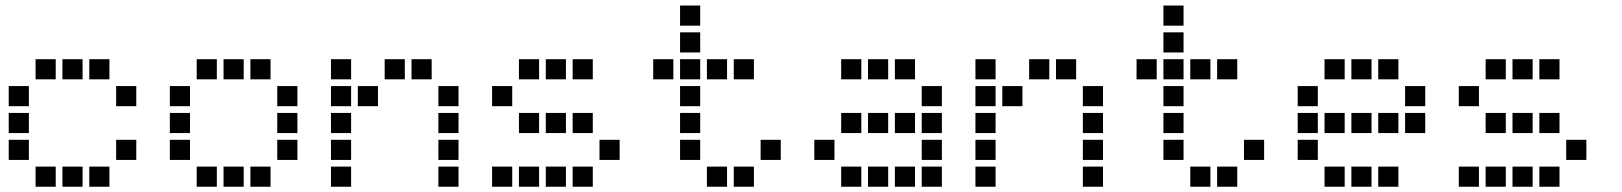

<svg xmlns="http://www.w3.org/2000/svg" viewBox="-20 -708 6040 715"><path d="M113.5 -487.5Q112.5 -487.5 112.5 -487.5Q112.5 -487.5 112.5 -486.5V-413.5Q112.5 -412.5 112.5 -412.5Q112.5 -412.5 113.5 -412.5H186.5Q187.5 -412.5 187.5 -412.5Q187.5 -412.5 187.5 -413.5V-486.5Q187.5 -487.5 187.5 -487.5Q187.5 -487.5 186.5 -487.5ZM213.5 -487.5Q212.5 -487.5 212.5 -487.5Q212.5 -487.5 212.5 -486.5V-413.5Q212.5 -412.5 212.5 -412.5Q212.5 -412.5 213.5 -412.5H286.5Q287.5 -412.5 287.5 -412.5Q287.5 -412.5 287.5 -413.5V-486.5Q287.5 -487.5 287.5 -487.5Q287.5 -487.5 286.5 -487.5ZM313.5 -487.5Q312.5 -487.5 312.5 -487.5Q312.5 -487.5 312.5 -486.5V-413.5Q312.5 -412.5 312.5 -412.5Q312.5 -412.5 313.5 -412.5H386.5Q387.5 -412.5 387.5 -412.5Q387.5 -412.5 387.5 -413.5V-486.5Q387.5 -487.5 387.5 -487.5Q387.5 -487.5 386.5 -487.5ZM13.5 -387.5Q12.5 -387.5 12.5 -387.5Q12.5 -387.5 12.5 -386.5V-313.5Q12.5 -312.5 12.5 -312.5Q12.5 -312.5 13.5 -312.5H86.5Q87.5 -312.5 87.5 -312.5Q87.5 -312.5 87.5 -313.5V-386.5Q87.5 -387.5 87.5 -387.5Q87.5 -387.5 86.5 -387.5ZM413.5 -387.5Q412.5 -387.5 412.5 -387.5Q412.5 -387.5 412.5 -386.5V-313.5Q412.5 -312.5 412.5 -312.5Q412.5 -312.5 413.5 -312.5H486.5Q487.5 -312.5 487.5 -312.5Q487.5 -312.5 487.5 -313.5V-386.5Q487.5 -387.5 487.5 -387.5Q487.5 -387.5 486.5 -387.5ZM13.5 -287.5Q12.5 -287.5 12.5 -287.5Q12.5 -287.5 12.5 -286.5V-213.5Q12.5 -212.5 12.5 -212.5Q12.5 -212.5 13.5 -212.5H86.5Q87.5 -212.5 87.5 -212.5Q87.5 -212.5 87.5 -213.5V-286.5Q87.5 -287.5 87.5 -287.5Q87.5 -287.5 86.5 -287.5ZM13.5 -187.5Q12.5 -187.5 12.5 -187.5Q12.5 -187.5 12.5 -186.5V-113.5Q12.5 -112.5 12.5 -112.5Q12.5 -112.5 13.5 -112.5H86.5Q87.5 -112.5 87.5 -112.5Q87.5 -112.5 87.5 -113.5V-186.5Q87.5 -187.5 87.5 -187.5Q87.5 -187.5 86.5 -187.5ZM413.5 -187.5Q412.5 -187.5 412.5 -187.5Q412.5 -187.5 412.5 -186.5V-113.5Q412.5 -112.5 412.5 -112.5Q412.5 -112.5 413.5 -112.5H486.5Q487.5 -112.5 487.5 -112.5Q487.5 -112.5 487.5 -113.5V-186.5Q487.5 -187.5 487.5 -187.5Q487.5 -187.5 486.5 -187.5ZM113.5 -87.5Q112.5 -87.5 112.5 -87.5Q112.5 -87.5 112.5 -86.5V-13.5Q112.5 -12.5 112.5 -12.5Q112.5 -12.5 113.5 -12.5H186.5Q187.5 -12.5 187.5 -12.5Q187.5 -12.5 187.5 -13.5V-86.5Q187.5 -87.5 187.5 -87.5Q187.5 -87.5 186.5 -87.5ZM213.5 -87.5Q212.5 -87.5 212.5 -87.5Q212.5 -87.5 212.5 -86.5V-13.5Q212.5 -12.5 212.5 -12.5Q212.5 -12.5 213.5 -12.5H286.5Q287.5 -12.5 287.5 -12.5Q287.5 -12.5 287.5 -13.5V-86.5Q287.5 -87.5 287.5 -87.5Q287.5 -87.5 286.5 -87.5ZM313.5 -87.5Q312.5 -87.5 312.5 -87.5Q312.5 -87.5 312.5 -86.5V-13.5Q312.5 -12.5 312.5 -12.5Q312.5 -12.5 313.5 -12.5H386.5Q387.5 -12.5 387.5 -12.5Q387.5 -12.5 387.5 -13.5V-86.5Q387.5 -87.5 387.5 -87.5Q387.5 -87.5 386.5 -87.5Z M713.5 -487.5Q712.5 -487.5 712.5 -487.5Q712.5 -487.5 712.5 -486.5V-413.5Q712.5 -412.5 712.5 -412.5Q712.5 -412.5 713.5 -412.5H786.5Q787.5 -412.5 787.5 -412.5Q787.5 -412.5 787.5 -413.5V-486.5Q787.5 -487.5 787.5 -487.5Q787.5 -487.5 786.5 -487.5ZM813.5 -487.5Q812.5 -487.5 812.5 -487.5Q812.5 -487.5 812.5 -486.5V-413.5Q812.5 -412.5 812.5 -412.5Q812.5 -412.5 813.5 -412.5H886.5Q887.5 -412.5 887.5 -412.5Q887.5 -412.5 887.5 -413.5V-486.5Q887.5 -487.5 887.5 -487.5Q887.5 -487.5 886.5 -487.5ZM913.5 -487.5Q912.5 -487.5 912.5 -487.5Q912.5 -487.5 912.5 -486.5V-413.5Q912.5 -412.5 912.5 -412.5Q912.5 -412.5 913.5 -412.5H986.5Q987.5 -412.5 987.5 -412.5Q987.5 -412.5 987.5 -413.5V-486.5Q987.5 -487.5 987.5 -487.5Q987.5 -487.5 986.5 -487.5ZM613.5 -387.5Q612.5 -387.5 612.5 -387.5Q612.5 -387.5 612.5 -386.5V-313.5Q612.5 -312.5 612.5 -312.5Q612.5 -312.5 613.5 -312.5H686.5Q687.5 -312.5 687.5 -312.5Q687.5 -312.5 687.5 -313.5V-386.5Q687.5 -387.5 687.5 -387.5Q687.5 -387.5 686.5 -387.5ZM1013.5 -387.5Q1012.5 -387.5 1012.5 -387.5Q1012.5 -387.5 1012.5 -386.5V-313.5Q1012.5 -312.5 1012.5 -312.5Q1012.5 -312.5 1013.5 -312.5H1086.5Q1087.5 -312.5 1087.5 -312.5Q1087.5 -312.5 1087.5 -313.5V-386.5Q1087.5 -387.5 1087.5 -387.5Q1087.5 -387.5 1086.5 -387.5ZM613.5 -287.5Q612.5 -287.5 612.5 -287.5Q612.5 -287.5 612.5 -286.5V-213.5Q612.5 -212.5 612.5 -212.5Q612.5 -212.5 613.5 -212.5H686.5Q687.5 -212.5 687.5 -212.5Q687.5 -212.5 687.5 -213.5V-286.5Q687.5 -287.5 687.5 -287.5Q687.5 -287.5 686.5 -287.5ZM1013.5 -287.5Q1012.5 -287.5 1012.5 -287.5Q1012.5 -287.5 1012.5 -286.5V-213.5Q1012.5 -212.5 1012.5 -212.5Q1012.5 -212.5 1013.5 -212.5H1086.5Q1087.5 -212.5 1087.5 -212.5Q1087.5 -212.5 1087.5 -213.5V-286.5Q1087.5 -287.5 1087.5 -287.5Q1087.5 -287.5 1086.5 -287.5ZM613.5 -187.5Q612.5 -187.5 612.5 -187.5Q612.5 -187.5 612.5 -186.5V-113.5Q612.5 -112.5 612.5 -112.5Q612.5 -112.5 613.5 -112.5H686.5Q687.5 -112.5 687.5 -112.5Q687.5 -112.5 687.5 -113.5V-186.5Q687.5 -187.5 687.5 -187.5Q687.5 -187.5 686.5 -187.5ZM1013.5 -187.5Q1012.5 -187.5 1012.5 -187.5Q1012.5 -187.5 1012.5 -186.5V-113.5Q1012.5 -112.5 1012.5 -112.5Q1012.5 -112.5 1013.5 -112.5H1086.5Q1087.5 -112.5 1087.5 -112.5Q1087.5 -112.5 1087.5 -113.5V-186.5Q1087.5 -187.5 1087.5 -187.5Q1087.5 -187.5 1086.5 -187.5ZM713.5 -87.5Q712.5 -87.5 712.5 -87.5Q712.5 -87.5 712.5 -86.5V-13.5Q712.5 -12.5 712.5 -12.5Q712.5 -12.5 713.5 -12.5H786.5Q787.5 -12.5 787.5 -12.5Q787.5 -12.5 787.5 -13.5V-86.5Q787.5 -87.5 787.5 -87.5Q787.5 -87.5 786.5 -87.5ZM813.5 -87.5Q812.5 -87.5 812.5 -87.5Q812.5 -87.5 812.5 -86.5V-13.5Q812.5 -12.5 812.5 -12.5Q812.5 -12.5 813.5 -12.5H886.5Q887.5 -12.5 887.5 -12.5Q887.5 -12.5 887.5 -13.5V-86.5Q887.5 -87.5 887.5 -87.5Q887.5 -87.5 886.5 -87.5ZM913.5 -87.5Q912.5 -87.5 912.5 -87.5Q912.5 -87.5 912.5 -86.5V-13.5Q912.5 -12.5 912.5 -12.5Q912.5 -12.5 913.5 -12.5H986.5Q987.5 -12.5 987.5 -12.5Q987.5 -12.5 987.5 -13.5V-86.5Q987.5 -87.5 987.5 -87.5Q987.5 -87.5 986.5 -87.5Z M1213.5 -487.5Q1212.5 -487.5 1212.5 -487.5Q1212.5 -487.5 1212.5 -486.5V-413.5Q1212.5 -412.5 1212.5 -412.5Q1212.5 -412.5 1213.5 -412.5H1286.5Q1287.5 -412.5 1287.5 -412.5Q1287.5 -412.5 1287.5 -413.5V-486.5Q1287.5 -487.5 1287.5 -487.5Q1287.5 -487.5 1286.5 -487.5ZM1413.5 -487.5Q1412.5 -487.5 1412.5 -487.5Q1412.5 -487.5 1412.5 -486.5V-413.5Q1412.5 -412.5 1412.5 -412.5Q1412.5 -412.5 1413.5 -412.5H1486.5Q1487.5 -412.5 1487.5 -412.5Q1487.5 -412.5 1487.5 -413.5V-486.5Q1487.5 -487.5 1487.5 -487.5Q1487.5 -487.5 1486.5 -487.5ZM1513.5 -487.5Q1512.5 -487.5 1512.5 -487.5Q1512.5 -487.5 1512.5 -486.5V-413.5Q1512.5 -412.5 1512.5 -412.5Q1512.5 -412.5 1513.5 -412.5H1586.5Q1587.5 -412.5 1587.5 -412.5Q1587.5 -412.5 1587.5 -413.5V-486.5Q1587.5 -487.5 1587.5 -487.5Q1587.5 -487.5 1586.5 -487.5ZM1213.5 -387.5Q1212.5 -387.5 1212.5 -387.5Q1212.5 -387.5 1212.5 -386.5V-313.5Q1212.5 -312.5 1212.5 -312.5Q1212.5 -312.5 1213.5 -312.5H1286.5Q1287.5 -312.5 1287.5 -312.5Q1287.5 -312.5 1287.5 -313.5V-386.5Q1287.5 -387.5 1287.5 -387.5Q1287.5 -387.5 1286.5 -387.5ZM1313.5 -387.5Q1312.5 -387.5 1312.5 -387.5Q1312.5 -387.5 1312.5 -386.5V-313.5Q1312.5 -312.5 1312.5 -312.5Q1312.5 -312.5 1313.5 -312.5H1386.5Q1387.5 -312.5 1387.5 -312.5Q1387.5 -312.5 1387.5 -313.5V-386.5Q1387.5 -387.5 1387.5 -387.5Q1387.5 -387.5 1386.5 -387.5ZM1613.5 -387.5Q1612.5 -387.5 1612.5 -387.5Q1612.5 -387.5 1612.5 -386.5V-313.5Q1612.5 -312.5 1612.5 -312.5Q1612.5 -312.5 1613.5 -312.5H1686.5Q1687.5 -312.5 1687.5 -312.5Q1687.5 -312.5 1687.5 -313.5V-386.5Q1687.5 -387.5 1687.5 -387.5Q1687.5 -387.5 1686.5 -387.5ZM1213.5 -287.5Q1212.5 -287.5 1212.5 -287.5Q1212.5 -287.5 1212.5 -286.5V-213.5Q1212.5 -212.5 1212.5 -212.5Q1212.5 -212.5 1213.5 -212.5H1286.5Q1287.5 -212.5 1287.5 -212.5Q1287.5 -212.5 1287.5 -213.5V-286.5Q1287.5 -287.5 1287.5 -287.5Q1287.5 -287.5 1286.5 -287.5ZM1613.5 -287.5Q1612.5 -287.5 1612.5 -287.5Q1612.5 -287.5 1612.5 -286.5V-213.5Q1612.5 -212.5 1612.5 -212.5Q1612.5 -212.5 1613.5 -212.5H1686.5Q1687.5 -212.5 1687.5 -212.5Q1687.5 -212.5 1687.5 -213.5V-286.5Q1687.5 -287.5 1687.5 -287.5Q1687.5 -287.5 1686.5 -287.5ZM1213.5 -187.5Q1212.5 -187.5 1212.5 -187.5Q1212.5 -187.5 1212.5 -186.5V-113.5Q1212.5 -112.5 1212.5 -112.5Q1212.5 -112.5 1213.5 -112.5H1286.5Q1287.5 -112.5 1287.5 -112.5Q1287.5 -112.5 1287.5 -113.5V-186.5Q1287.5 -187.5 1287.5 -187.5Q1287.5 -187.5 1286.5 -187.5ZM1613.5 -187.5Q1612.5 -187.5 1612.5 -187.5Q1612.5 -187.5 1612.5 -186.5V-113.5Q1612.5 -112.5 1612.5 -112.5Q1612.5 -112.5 1613.5 -112.5H1686.5Q1687.5 -112.5 1687.5 -112.5Q1687.5 -112.5 1687.5 -113.5V-186.5Q1687.5 -187.5 1687.5 -187.5Q1687.5 -187.5 1686.5 -187.5ZM1213.5 -87.5Q1212.5 -87.5 1212.5 -87.5Q1212.5 -87.5 1212.5 -86.5V-13.5Q1212.5 -12.5 1212.5 -12.5Q1212.5 -12.5 1213.5 -12.5H1286.5Q1287.5 -12.5 1287.5 -12.5Q1287.5 -12.5 1287.5 -13.5V-86.5Q1287.5 -87.5 1287.5 -87.5Q1287.5 -87.5 1286.5 -87.5ZM1613.5 -87.5Q1612.5 -87.5 1612.5 -87.5Q1612.5 -87.5 1612.5 -86.5V-13.5Q1612.5 -12.5 1612.5 -12.5Q1612.5 -12.5 1613.5 -12.5H1686.5Q1687.5 -12.5 1687.5 -12.5Q1687.5 -12.5 1687.5 -13.5V-86.5Q1687.5 -87.5 1687.5 -87.5Q1687.5 -87.5 1686.5 -87.5Z M1913.5 -487.5Q1912.5 -487.5 1912.5 -487.5Q1912.5 -487.5 1912.5 -486.5V-413.5Q1912.5 -412.5 1912.5 -412.5Q1912.5 -412.5 1913.5 -412.5H1986.5Q1987.5 -412.5 1987.5 -412.5Q1987.5 -412.5 1987.5 -413.5V-486.5Q1987.5 -487.5 1987.5 -487.5Q1987.5 -487.5 1986.5 -487.5ZM2013.5 -487.5Q2012.5 -487.5 2012.5 -487.5Q2012.5 -487.5 2012.5 -486.5V-413.5Q2012.5 -412.5 2012.5 -412.5Q2012.5 -412.5 2013.5 -412.5H2086.5Q2087.5 -412.5 2087.5 -412.5Q2087.5 -412.5 2087.5 -413.5V-486.5Q2087.5 -487.5 2087.5 -487.5Q2087.5 -487.5 2086.5 -487.5ZM2113.5 -487.5Q2112.5 -487.5 2112.5 -487.5Q2112.5 -487.5 2112.5 -486.5V-413.5Q2112.5 -412.5 2112.5 -412.5Q2112.5 -412.5 2113.5 -412.5H2186.5Q2187.5 -412.5 2187.5 -412.5Q2187.5 -412.5 2187.5 -413.5V-486.5Q2187.5 -487.5 2187.5 -487.5Q2187.5 -487.5 2186.5 -487.5ZM1813.5 -387.5Q1812.5 -387.5 1812.5 -387.5Q1812.5 -387.5 1812.5 -386.5V-313.5Q1812.5 -312.5 1812.5 -312.5Q1812.5 -312.5 1813.5 -312.5H1886.5Q1887.5 -312.5 1887.5 -312.5Q1887.5 -312.5 1887.5 -313.5V-386.5Q1887.5 -387.5 1887.5 -387.5Q1887.5 -387.5 1886.5 -387.5ZM1913.5 -287.5Q1912.5 -287.5 1912.5 -287.5Q1912.5 -287.5 1912.5 -286.5V-213.5Q1912.5 -212.5 1912.5 -212.5Q1912.5 -212.5 1913.5 -212.5H1986.5Q1987.5 -212.5 1987.5 -212.5Q1987.5 -212.5 1987.5 -213.5V-286.5Q1987.5 -287.5 1987.5 -287.5Q1987.5 -287.5 1986.5 -287.5ZM2013.5 -287.5Q2012.5 -287.5 2012.5 -287.5Q2012.5 -287.5 2012.5 -286.5V-213.5Q2012.5 -212.5 2012.5 -212.5Q2012.5 -212.5 2013.5 -212.5H2086.5Q2087.5 -212.5 2087.5 -212.5Q2087.5 -212.5 2087.5 -213.5V-286.5Q2087.5 -287.5 2087.5 -287.5Q2087.5 -287.5 2086.5 -287.5ZM2113.5 -287.5Q2112.5 -287.5 2112.5 -287.5Q2112.5 -287.5 2112.5 -286.5V-213.5Q2112.5 -212.5 2112.5 -212.5Q2112.5 -212.5 2113.5 -212.5H2186.5Q2187.5 -212.5 2187.5 -212.5Q2187.5 -212.5 2187.5 -213.5V-286.5Q2187.5 -287.5 2187.5 -287.5Q2187.5 -287.5 2186.5 -287.5ZM2213.5 -187.5Q2212.5 -187.5 2212.5 -187.5Q2212.5 -187.5 2212.5 -186.5V-113.5Q2212.5 -112.5 2212.5 -112.5Q2212.5 -112.5 2213.5 -112.5H2286.5Q2287.5 -112.5 2287.5 -112.5Q2287.5 -112.5 2287.5 -113.5V-186.5Q2287.5 -187.5 2287.5 -187.5Q2287.5 -187.5 2286.5 -187.5ZM1813.5 -87.5Q1812.5 -87.5 1812.5 -87.5Q1812.5 -87.5 1812.5 -86.5V-13.5Q1812.5 -12.5 1812.5 -12.5Q1812.5 -12.5 1813.5 -12.5H1886.5Q1887.5 -12.5 1887.5 -12.5Q1887.5 -12.5 1887.5 -13.5V-86.5Q1887.5 -87.5 1887.5 -87.5Q1887.5 -87.5 1886.5 -87.5ZM1913.5 -87.5Q1912.5 -87.5 1912.5 -87.5Q1912.5 -87.5 1912.5 -86.5V-13.5Q1912.5 -12.5 1912.5 -12.5Q1912.5 -12.5 1913.5 -12.5H1986.5Q1987.5 -12.5 1987.5 -12.5Q1987.5 -12.5 1987.5 -13.5V-86.5Q1987.5 -87.5 1987.5 -87.5Q1987.5 -87.5 1986.5 -87.5ZM2013.5 -87.5Q2012.5 -87.5 2012.5 -87.5Q2012.5 -87.5 2012.5 -86.5V-13.5Q2012.5 -12.5 2012.5 -12.5Q2012.5 -12.5 2013.5 -12.5H2086.5Q2087.5 -12.5 2087.5 -12.5Q2087.5 -12.5 2087.5 -13.5V-86.5Q2087.5 -87.5 2087.5 -87.5Q2087.5 -87.5 2086.5 -87.5ZM2113.5 -87.5Q2112.5 -87.5 2112.5 -87.5Q2112.5 -87.5 2112.5 -86.5V-13.5Q2112.5 -12.5 2112.5 -12.5Q2112.5 -12.5 2113.5 -12.5H2186.5Q2187.5 -12.5 2187.5 -12.5Q2187.5 -12.5 2187.5 -13.5V-86.5Q2187.5 -87.5 2187.5 -87.5Q2187.5 -87.5 2186.5 -87.5Z M2513.5 -687.5Q2512.5 -687.5 2512.5 -687.5Q2512.5 -687.5 2512.5 -686.5V-613.5Q2512.5 -612.5 2512.5 -612.5Q2512.5 -612.5 2513.5 -612.5H2586.5Q2587.5 -612.5 2587.5 -612.5Q2587.5 -612.5 2587.5 -613.5V-686.5Q2587.5 -687.5 2587.5 -687.5Q2587.5 -687.5 2586.5 -687.5ZM2513.5 -587.5Q2512.5 -587.5 2512.5 -587.5Q2512.5 -587.5 2512.5 -586.5V-513.5Q2512.5 -512.5 2512.5 -512.5Q2512.5 -512.5 2513.5 -512.5H2586.5Q2587.5 -512.5 2587.5 -512.5Q2587.5 -512.5 2587.5 -513.5V-586.5Q2587.5 -587.5 2587.5 -587.5Q2587.5 -587.5 2586.5 -587.5ZM2413.5 -487.5Q2412.5 -487.5 2412.5 -487.5Q2412.5 -487.5 2412.5 -486.5V-413.5Q2412.5 -412.5 2412.5 -412.5Q2412.5 -412.5 2413.5 -412.5H2486.5Q2487.5 -412.5 2487.5 -412.5Q2487.5 -412.5 2487.5 -413.5V-486.5Q2487.5 -487.5 2487.5 -487.5Q2487.5 -487.5 2486.5 -487.5ZM2513.5 -487.5Q2512.5 -487.5 2512.5 -487.5Q2512.5 -487.5 2512.5 -486.5V-413.5Q2512.5 -412.5 2512.5 -412.5Q2512.5 -412.5 2513.5 -412.5H2586.5Q2587.5 -412.5 2587.5 -412.5Q2587.5 -412.5 2587.5 -413.5V-486.5Q2587.5 -487.5 2587.5 -487.5Q2587.5 -487.5 2586.5 -487.5ZM2613.5 -487.5Q2612.5 -487.5 2612.5 -487.5Q2612.5 -487.5 2612.5 -486.5V-413.5Q2612.5 -412.5 2612.5 -412.5Q2612.5 -412.5 2613.5 -412.5H2686.5Q2687.5 -412.5 2687.5 -412.5Q2687.5 -412.5 2687.5 -413.5V-486.5Q2687.5 -487.5 2687.5 -487.5Q2687.5 -487.5 2686.5 -487.5ZM2713.5 -487.5Q2712.5 -487.5 2712.5 -487.5Q2712.5 -487.5 2712.5 -486.5V-413.5Q2712.5 -412.5 2712.5 -412.5Q2712.5 -412.5 2713.5 -412.5H2786.5Q2787.5 -412.5 2787.5 -412.5Q2787.5 -412.5 2787.5 -413.5V-486.5Q2787.5 -487.5 2787.5 -487.5Q2787.5 -487.5 2786.5 -487.5ZM2513.5 -387.5Q2512.5 -387.5 2512.5 -387.5Q2512.5 -387.5 2512.5 -386.5V-313.5Q2512.5 -312.5 2512.5 -312.5Q2512.5 -312.5 2513.5 -312.5H2586.5Q2587.5 -312.5 2587.5 -312.5Q2587.5 -312.5 2587.5 -313.5V-386.5Q2587.5 -387.5 2587.5 -387.5Q2587.5 -387.5 2586.5 -387.5ZM2513.5 -287.5Q2512.5 -287.5 2512.5 -287.5Q2512.5 -287.5 2512.5 -286.5V-213.5Q2512.5 -212.5 2512.5 -212.5Q2512.5 -212.5 2513.5 -212.5H2586.5Q2587.5 -212.5 2587.5 -212.5Q2587.5 -212.5 2587.5 -213.5V-286.5Q2587.5 -287.5 2587.5 -287.5Q2587.5 -287.5 2586.5 -287.5ZM2513.5 -187.5Q2512.5 -187.5 2512.5 -187.5Q2512.5 -187.5 2512.5 -186.5V-113.5Q2512.5 -112.5 2512.5 -112.5Q2512.5 -112.5 2513.5 -112.5H2586.5Q2587.5 -112.5 2587.5 -112.5Q2587.5 -112.5 2587.5 -113.5V-186.5Q2587.5 -187.5 2587.5 -187.5Q2587.5 -187.5 2586.5 -187.5ZM2813.5 -187.5Q2812.5 -187.5 2812.5 -187.5Q2812.5 -187.5 2812.5 -186.5V-113.5Q2812.5 -112.5 2812.5 -112.5Q2812.5 -112.5 2813.5 -112.5H2886.5Q2887.5 -112.5 2887.5 -112.5Q2887.5 -112.5 2887.5 -113.5V-186.5Q2887.5 -187.5 2887.5 -187.5Q2887.5 -187.5 2886.5 -187.5ZM2613.5 -87.5Q2612.5 -87.5 2612.5 -87.5Q2612.5 -87.5 2612.5 -86.5V-13.5Q2612.5 -12.5 2612.5 -12.5Q2612.5 -12.5 2613.5 -12.5H2686.5Q2687.5 -12.5 2687.5 -12.5Q2687.5 -12.5 2687.5 -13.5V-86.5Q2687.5 -87.5 2687.5 -87.5Q2687.5 -87.5 2686.5 -87.5ZM2713.5 -87.5Q2712.5 -87.5 2712.5 -87.5Q2712.5 -87.5 2712.5 -86.5V-13.5Q2712.5 -12.5 2712.5 -12.5Q2712.5 -12.5 2713.5 -12.5H2786.5Q2787.5 -12.5 2787.5 -12.5Q2787.5 -12.5 2787.5 -13.5V-86.5Q2787.5 -87.5 2787.5 -87.5Q2787.5 -87.5 2786.5 -87.5Z M3113.5 -487.5Q3112.5 -487.5 3112.5 -487.5Q3112.5 -487.5 3112.5 -486.5V-413.5Q3112.5 -412.5 3112.5 -412.5Q3112.5 -412.5 3113.5 -412.5H3186.5Q3187.5 -412.5 3187.5 -412.5Q3187.5 -412.5 3187.5 -413.5V-486.5Q3187.5 -487.5 3187.5 -487.5Q3187.5 -487.5 3186.5 -487.5ZM3213.5 -487.5Q3212.5 -487.5 3212.5 -487.5Q3212.5 -487.5 3212.5 -486.5V-413.5Q3212.5 -412.5 3212.5 -412.5Q3212.5 -412.5 3213.5 -412.5H3286.5Q3287.5 -412.5 3287.5 -412.5Q3287.5 -412.5 3287.5 -413.5V-486.5Q3287.5 -487.5 3287.5 -487.5Q3287.5 -487.5 3286.5 -487.5ZM3313.5 -487.5Q3312.5 -487.5 3312.5 -487.5Q3312.5 -487.5 3312.5 -486.5V-413.5Q3312.5 -412.5 3312.5 -412.5Q3312.5 -412.5 3313.5 -412.5H3386.5Q3387.5 -412.5 3387.5 -412.5Q3387.5 -412.5 3387.5 -413.5V-486.5Q3387.5 -487.5 3387.5 -487.5Q3387.5 -487.5 3386.5 -487.5ZM3413.5 -387.5Q3412.5 -387.5 3412.5 -387.5Q3412.5 -387.5 3412.5 -386.5V-313.5Q3412.5 -312.5 3412.5 -312.5Q3412.5 -312.5 3413.5 -312.5H3486.5Q3487.5 -312.5 3487.5 -312.5Q3487.5 -312.5 3487.5 -313.5V-386.5Q3487.5 -387.5 3487.5 -387.5Q3487.5 -387.5 3486.5 -387.5ZM3113.5 -287.5Q3112.5 -287.5 3112.5 -287.5Q3112.5 -287.5 3112.5 -286.5V-213.5Q3112.5 -212.5 3112.5 -212.5Q3112.5 -212.5 3113.5 -212.5H3186.5Q3187.5 -212.5 3187.5 -212.5Q3187.5 -212.5 3187.5 -213.5V-286.5Q3187.5 -287.5 3187.5 -287.5Q3187.5 -287.5 3186.5 -287.5ZM3213.5 -287.5Q3212.5 -287.5 3212.5 -287.5Q3212.5 -287.5 3212.5 -286.5V-213.5Q3212.5 -212.5 3212.5 -212.5Q3212.5 -212.5 3213.5 -212.5H3286.5Q3287.5 -212.5 3287.5 -212.5Q3287.5 -212.5 3287.5 -213.5V-286.5Q3287.5 -287.5 3287.5 -287.5Q3287.5 -287.5 3286.5 -287.5ZM3313.5 -287.5Q3312.5 -287.5 3312.5 -287.5Q3312.5 -287.5 3312.5 -286.5V-213.5Q3312.5 -212.5 3312.5 -212.5Q3312.5 -212.5 3313.5 -212.5H3386.5Q3387.5 -212.5 3387.5 -212.5Q3387.5 -212.5 3387.5 -213.5V-286.5Q3387.5 -287.5 3387.5 -287.5Q3387.5 -287.5 3386.5 -287.5ZM3413.5 -287.5Q3412.5 -287.5 3412.5 -287.5Q3412.5 -287.5 3412.5 -286.5V-213.5Q3412.5 -212.5 3412.5 -212.5Q3412.5 -212.5 3413.5 -212.5H3486.5Q3487.5 -212.5 3487.5 -212.5Q3487.5 -212.5 3487.5 -213.5V-286.5Q3487.5 -287.5 3487.5 -287.5Q3487.5 -287.5 3486.5 -287.5ZM3013.5 -187.5Q3012.5 -187.5 3012.5 -187.5Q3012.5 -187.5 3012.5 -186.5V-113.5Q3012.5 -112.5 3012.5 -112.5Q3012.5 -112.5 3013.5 -112.5H3086.5Q3087.5 -112.5 3087.5 -112.5Q3087.5 -112.5 3087.5 -113.5V-186.5Q3087.5 -187.5 3087.5 -187.5Q3087.5 -187.5 3086.5 -187.5ZM3413.5 -187.5Q3412.5 -187.5 3412.5 -187.5Q3412.5 -187.5 3412.5 -186.5V-113.5Q3412.5 -112.5 3412.5 -112.5Q3412.5 -112.5 3413.5 -112.5H3486.5Q3487.5 -112.5 3487.5 -112.5Q3487.5 -112.5 3487.5 -113.5V-186.5Q3487.5 -187.5 3487.5 -187.5Q3487.5 -187.5 3486.5 -187.5ZM3113.5 -87.5Q3112.5 -87.5 3112.5 -87.5Q3112.5 -87.5 3112.5 -86.5V-13.5Q3112.5 -12.5 3112.5 -12.5Q3112.5 -12.5 3113.5 -12.5H3186.5Q3187.5 -12.5 3187.5 -12.5Q3187.5 -12.5 3187.5 -13.5V-86.5Q3187.5 -87.5 3187.5 -87.5Q3187.5 -87.5 3186.5 -87.5ZM3213.5 -87.5Q3212.5 -87.5 3212.5 -87.5Q3212.5 -87.5 3212.5 -86.5V-13.5Q3212.5 -12.5 3212.5 -12.5Q3212.5 -12.5 3213.5 -12.5H3286.5Q3287.5 -12.5 3287.5 -12.5Q3287.5 -12.5 3287.5 -13.5V-86.5Q3287.5 -87.5 3287.5 -87.5Q3287.5 -87.5 3286.5 -87.5ZM3313.5 -87.5Q3312.5 -87.5 3312.5 -87.5Q3312.5 -87.5 3312.5 -86.5V-13.5Q3312.5 -12.5 3312.5 -12.5Q3312.5 -12.5 3313.5 -12.5H3386.5Q3387.5 -12.5 3387.5 -12.5Q3387.5 -12.5 3387.5 -13.5V-86.5Q3387.5 -87.5 3387.5 -87.5Q3387.5 -87.5 3386.5 -87.5ZM3413.5 -87.5Q3412.5 -87.5 3412.5 -87.5Q3412.5 -87.5 3412.5 -86.5V-13.5Q3412.5 -12.5 3412.5 -12.5Q3412.5 -12.5 3413.5 -12.5H3486.5Q3487.5 -12.5 3487.5 -12.5Q3487.5 -12.5 3487.5 -13.5V-86.5Q3487.5 -87.5 3487.5 -87.5Q3487.5 -87.5 3486.5 -87.5Z M3613.5 -487.5Q3612.5 -487.5 3612.5 -487.5Q3612.5 -487.5 3612.5 -486.5V-413.5Q3612.5 -412.5 3612.5 -412.5Q3612.5 -412.5 3613.5 -412.5H3686.5Q3687.5 -412.5 3687.5 -412.5Q3687.5 -412.5 3687.5 -413.5V-486.5Q3687.5 -487.5 3687.5 -487.5Q3687.5 -487.5 3686.5 -487.5ZM3813.5 -487.5Q3812.5 -487.5 3812.5 -487.5Q3812.5 -487.5 3812.5 -486.5V-413.5Q3812.5 -412.5 3812.5 -412.5Q3812.5 -412.5 3813.5 -412.5H3886.5Q3887.5 -412.5 3887.5 -412.5Q3887.5 -412.5 3887.5 -413.5V-486.5Q3887.5 -487.5 3887.5 -487.5Q3887.5 -487.5 3886.5 -487.5ZM3913.5 -487.5Q3912.5 -487.5 3912.5 -487.5Q3912.5 -487.5 3912.5 -486.5V-413.5Q3912.5 -412.5 3912.5 -412.5Q3912.5 -412.5 3913.5 -412.5H3986.5Q3987.5 -412.5 3987.5 -412.5Q3987.5 -412.5 3987.5 -413.5V-486.5Q3987.5 -487.5 3987.5 -487.5Q3987.5 -487.5 3986.5 -487.5ZM3613.5 -387.5Q3612.5 -387.5 3612.5 -387.5Q3612.5 -387.5 3612.5 -386.5V-313.5Q3612.5 -312.5 3612.5 -312.5Q3612.5 -312.5 3613.5 -312.5H3686.5Q3687.5 -312.5 3687.5 -312.5Q3687.5 -312.5 3687.5 -313.5V-386.5Q3687.5 -387.5 3687.5 -387.5Q3687.5 -387.5 3686.5 -387.5ZM3713.5 -387.5Q3712.5 -387.5 3712.5 -387.5Q3712.5 -387.5 3712.5 -386.5V-313.5Q3712.5 -312.5 3712.5 -312.5Q3712.5 -312.5 3713.5 -312.5H3786.5Q3787.5 -312.5 3787.5 -312.5Q3787.5 -312.5 3787.5 -313.5V-386.5Q3787.5 -387.5 3787.5 -387.5Q3787.5 -387.5 3786.5 -387.5ZM4013.5 -387.5Q4012.5 -387.5 4012.5 -387.5Q4012.5 -387.5 4012.5 -386.5V-313.5Q4012.5 -312.5 4012.5 -312.5Q4012.5 -312.5 4013.5 -312.5H4086.5Q4087.5 -312.5 4087.5 -312.5Q4087.5 -312.5 4087.5 -313.5V-386.5Q4087.5 -387.5 4087.5 -387.5Q4087.5 -387.5 4086.5 -387.5ZM3613.5 -287.5Q3612.5 -287.5 3612.5 -287.5Q3612.5 -287.5 3612.5 -286.5V-213.5Q3612.5 -212.5 3612.5 -212.5Q3612.5 -212.5 3613.5 -212.5H3686.5Q3687.5 -212.5 3687.5 -212.5Q3687.5 -212.5 3687.5 -213.5V-286.5Q3687.5 -287.5 3687.5 -287.5Q3687.5 -287.5 3686.5 -287.5ZM4013.5 -287.5Q4012.5 -287.5 4012.5 -287.5Q4012.5 -287.5 4012.5 -286.5V-213.5Q4012.5 -212.5 4012.5 -212.5Q4012.5 -212.5 4013.5 -212.5H4086.5Q4087.5 -212.5 4087.5 -212.5Q4087.5 -212.5 4087.5 -213.5V-286.5Q4087.5 -287.5 4087.5 -287.5Q4087.5 -287.5 4086.5 -287.5ZM3613.5 -187.5Q3612.5 -187.5 3612.5 -187.5Q3612.5 -187.5 3612.5 -186.5V-113.5Q3612.5 -112.5 3612.5 -112.5Q3612.5 -112.5 3613.5 -112.5H3686.5Q3687.5 -112.5 3687.5 -112.5Q3687.5 -112.5 3687.5 -113.5V-186.5Q3687.5 -187.5 3687.5 -187.5Q3687.5 -187.5 3686.5 -187.5ZM4013.5 -187.5Q4012.5 -187.5 4012.5 -187.5Q4012.5 -187.5 4012.5 -186.5V-113.5Q4012.5 -112.5 4012.5 -112.5Q4012.5 -112.5 4013.5 -112.5H4086.5Q4087.5 -112.5 4087.5 -112.5Q4087.5 -112.5 4087.5 -113.5V-186.5Q4087.5 -187.5 4087.5 -187.5Q4087.5 -187.5 4086.5 -187.5ZM3613.5 -87.5Q3612.5 -87.5 3612.5 -87.5Q3612.5 -87.5 3612.5 -86.5V-13.5Q3612.5 -12.5 3612.5 -12.5Q3612.5 -12.5 3613.5 -12.5H3686.5Q3687.5 -12.5 3687.5 -12.5Q3687.5 -12.5 3687.5 -13.5V-86.5Q3687.5 -87.5 3687.5 -87.5Q3687.5 -87.5 3686.5 -87.5ZM4013.5 -87.5Q4012.5 -87.5 4012.5 -87.5Q4012.5 -87.5 4012.5 -86.5V-13.5Q4012.5 -12.5 4012.5 -12.5Q4012.5 -12.5 4013.5 -12.5H4086.5Q4087.5 -12.5 4087.5 -12.5Q4087.5 -12.5 4087.5 -13.5V-86.5Q4087.5 -87.5 4087.5 -87.5Q4087.5 -87.5 4086.5 -87.5Z M4313.5 -687.5Q4312.5 -687.5 4312.5 -687.5Q4312.5 -687.5 4312.5 -686.5V-613.5Q4312.5 -612.5 4312.5 -612.5Q4312.5 -612.5 4313.5 -612.5H4386.5Q4387.5 -612.5 4387.5 -612.5Q4387.5 -612.5 4387.5 -613.5V-686.5Q4387.5 -687.5 4387.5 -687.5Q4387.5 -687.5 4386.5 -687.5ZM4313.5 -587.5Q4312.5 -587.5 4312.5 -587.5Q4312.5 -587.5 4312.5 -586.5V-513.5Q4312.5 -512.5 4312.5 -512.5Q4312.5 -512.5 4313.5 -512.5H4386.5Q4387.5 -512.5 4387.5 -512.5Q4387.5 -512.5 4387.5 -513.5V-586.5Q4387.5 -587.5 4387.5 -587.5Q4387.5 -587.5 4386.5 -587.5ZM4213.5 -487.5Q4212.5 -487.5 4212.5 -487.5Q4212.5 -487.5 4212.5 -486.5V-413.5Q4212.5 -412.5 4212.5 -412.5Q4212.5 -412.5 4213.5 -412.5H4286.5Q4287.5 -412.5 4287.5 -412.5Q4287.5 -412.5 4287.5 -413.5V-486.5Q4287.5 -487.5 4287.5 -487.5Q4287.5 -487.5 4286.5 -487.5ZM4313.5 -487.5Q4312.5 -487.5 4312.5 -487.5Q4312.5 -487.5 4312.5 -486.5V-413.5Q4312.5 -412.5 4312.5 -412.5Q4312.5 -412.5 4313.5 -412.5H4386.5Q4387.5 -412.5 4387.5 -412.5Q4387.5 -412.5 4387.5 -413.5V-486.5Q4387.5 -487.5 4387.5 -487.5Q4387.5 -487.5 4386.5 -487.5ZM4413.5 -487.5Q4412.5 -487.5 4412.5 -487.5Q4412.5 -487.5 4412.5 -486.5V-413.5Q4412.5 -412.5 4412.5 -412.5Q4412.5 -412.5 4413.5 -412.5H4486.5Q4487.5 -412.5 4487.5 -412.5Q4487.5 -412.5 4487.5 -413.5V-486.5Q4487.5 -487.5 4487.5 -487.5Q4487.5 -487.5 4486.5 -487.5ZM4513.5 -487.5Q4512.5 -487.5 4512.5 -487.5Q4512.5 -487.5 4512.5 -486.5V-413.5Q4512.5 -412.5 4512.5 -412.5Q4512.5 -412.5 4513.5 -412.5H4586.5Q4587.5 -412.5 4587.5 -412.5Q4587.5 -412.5 4587.5 -413.5V-486.5Q4587.5 -487.5 4587.5 -487.5Q4587.5 -487.5 4586.5 -487.5ZM4313.5 -387.5Q4312.5 -387.5 4312.5 -387.5Q4312.5 -387.5 4312.5 -386.5V-313.5Q4312.5 -312.5 4312.5 -312.5Q4312.5 -312.5 4313.5 -312.5H4386.5Q4387.5 -312.5 4387.5 -312.5Q4387.5 -312.5 4387.5 -313.5V-386.5Q4387.5 -387.5 4387.5 -387.5Q4387.5 -387.5 4386.5 -387.5ZM4313.5 -287.5Q4312.5 -287.5 4312.5 -287.5Q4312.5 -287.5 4312.5 -286.5V-213.5Q4312.5 -212.5 4312.5 -212.5Q4312.5 -212.5 4313.5 -212.5H4386.5Q4387.5 -212.5 4387.5 -212.5Q4387.5 -212.5 4387.5 -213.5V-286.5Q4387.5 -287.5 4387.5 -287.5Q4387.5 -287.5 4386.5 -287.5ZM4313.5 -187.5Q4312.5 -187.5 4312.5 -187.5Q4312.5 -187.5 4312.5 -186.5V-113.5Q4312.5 -112.5 4312.5 -112.5Q4312.5 -112.5 4313.5 -112.5H4386.5Q4387.5 -112.5 4387.5 -112.5Q4387.5 -112.5 4387.5 -113.5V-186.5Q4387.5 -187.5 4387.5 -187.5Q4387.5 -187.5 4386.5 -187.5ZM4613.5 -187.5Q4612.5 -187.5 4612.5 -187.5Q4612.5 -187.5 4612.5 -186.5V-113.5Q4612.5 -112.5 4612.5 -112.5Q4612.5 -112.5 4613.5 -112.5H4686.5Q4687.5 -112.5 4687.5 -112.5Q4687.5 -112.5 4687.5 -113.5V-186.5Q4687.5 -187.5 4687.5 -187.5Q4687.5 -187.5 4686.5 -187.5ZM4413.5 -87.5Q4412.5 -87.5 4412.5 -87.5Q4412.5 -87.5 4412.5 -86.5V-13.5Q4412.5 -12.5 4412.5 -12.5Q4412.5 -12.5 4413.5 -12.5H4486.5Q4487.5 -12.5 4487.5 -12.5Q4487.5 -12.5 4487.5 -13.5V-86.5Q4487.5 -87.5 4487.5 -87.5Q4487.5 -87.5 4486.5 -87.5ZM4513.5 -87.5Q4512.5 -87.5 4512.5 -87.5Q4512.5 -87.5 4512.5 -86.5V-13.5Q4512.5 -12.5 4512.5 -12.5Q4512.5 -12.5 4513.5 -12.5H4586.5Q4587.5 -12.5 4587.5 -12.5Q4587.5 -12.5 4587.5 -13.5V-86.5Q4587.5 -87.5 4587.5 -87.5Q4587.5 -87.5 4586.5 -87.5Z M4913.5 -487.5Q4912.5 -487.5 4912.5 -487.5Q4912.5 -487.5 4912.5 -486.5V-413.5Q4912.5 -412.5 4912.5 -412.5Q4912.5 -412.5 4913.5 -412.5H4986.5Q4987.5 -412.5 4987.5 -412.5Q4987.5 -412.5 4987.5 -413.5V-486.5Q4987.5 -487.5 4987.5 -487.5Q4987.5 -487.5 4986.5 -487.5ZM5013.5 -487.5Q5012.5 -487.5 5012.5 -487.5Q5012.5 -487.5 5012.5 -486.5V-413.5Q5012.5 -412.5 5012.5 -412.5Q5012.5 -412.5 5013.5 -412.5H5086.5Q5087.5 -412.5 5087.5 -412.5Q5087.5 -412.5 5087.5 -413.5V-486.5Q5087.5 -487.5 5087.5 -487.5Q5087.5 -487.5 5086.5 -487.5ZM5113.5 -487.5Q5112.5 -487.5 5112.5 -487.5Q5112.5 -487.5 5112.5 -486.5V-413.5Q5112.5 -412.5 5112.5 -412.5Q5112.5 -412.5 5113.5 -412.5H5186.5Q5187.5 -412.5 5187.5 -412.5Q5187.5 -412.5 5187.5 -413.5V-486.5Q5187.5 -487.5 5187.5 -487.5Q5187.5 -487.5 5186.5 -487.5ZM4813.5 -387.5Q4812.5 -387.5 4812.5 -387.5Q4812.5 -387.5 4812.5 -386.5V-313.5Q4812.5 -312.5 4812.5 -312.5Q4812.5 -312.5 4813.5 -312.5H4886.5Q4887.5 -312.5 4887.5 -312.5Q4887.5 -312.5 4887.5 -313.5V-386.5Q4887.5 -387.5 4887.5 -387.5Q4887.5 -387.5 4886.5 -387.5ZM5213.5 -387.5Q5212.5 -387.5 5212.5 -387.5Q5212.5 -387.5 5212.5 -386.5V-313.5Q5212.5 -312.5 5212.5 -312.5Q5212.5 -312.5 5213.5 -312.5H5286.5Q5287.5 -312.5 5287.5 -312.5Q5287.5 -312.5 5287.5 -313.5V-386.5Q5287.5 -387.5 5287.5 -387.5Q5287.5 -387.5 5286.5 -387.5ZM4813.5 -287.5Q4812.5 -287.5 4812.5 -287.5Q4812.5 -287.5 4812.5 -286.5V-213.5Q4812.5 -212.5 4812.5 -212.5Q4812.5 -212.5 4813.5 -212.5H4886.5Q4887.5 -212.5 4887.5 -212.5Q4887.5 -212.5 4887.5 -213.5V-286.5Q4887.5 -287.5 4887.5 -287.5Q4887.5 -287.5 4886.5 -287.5ZM4913.5 -287.5Q4912.5 -287.5 4912.5 -287.5Q4912.5 -287.5 4912.5 -286.5V-213.5Q4912.5 -212.5 4912.5 -212.5Q4912.5 -212.5 4913.5 -212.5H4986.5Q4987.5 -212.5 4987.5 -212.5Q4987.5 -212.5 4987.5 -213.5V-286.5Q4987.5 -287.5 4987.5 -287.5Q4987.5 -287.5 4986.5 -287.5ZM5013.5 -287.5Q5012.5 -287.5 5012.5 -287.5Q5012.5 -287.5 5012.5 -286.5V-213.5Q5012.5 -212.5 5012.5 -212.5Q5012.5 -212.5 5013.5 -212.5H5086.5Q5087.5 -212.5 5087.5 -212.5Q5087.5 -212.5 5087.5 -213.5V-286.5Q5087.5 -287.5 5087.5 -287.5Q5087.5 -287.5 5086.5 -287.5ZM5113.5 -287.5Q5112.5 -287.5 5112.5 -287.5Q5112.5 -287.5 5112.5 -286.5V-213.5Q5112.5 -212.5 5112.5 -212.5Q5112.5 -212.5 5113.5 -212.5H5186.5Q5187.5 -212.5 5187.5 -212.5Q5187.5 -212.5 5187.5 -213.5V-286.5Q5187.5 -287.5 5187.5 -287.5Q5187.5 -287.5 5186.5 -287.5ZM5213.5 -287.5Q5212.5 -287.5 5212.5 -287.5Q5212.5 -287.5 5212.5 -286.5V-213.5Q5212.5 -212.5 5212.5 -212.5Q5212.5 -212.5 5213.5 -212.5H5286.5Q5287.5 -212.5 5287.5 -212.5Q5287.5 -212.5 5287.5 -213.5V-286.5Q5287.5 -287.5 5287.5 -287.5Q5287.5 -287.5 5286.5 -287.5ZM4813.5 -187.5Q4812.5 -187.5 4812.5 -187.5Q4812.5 -187.5 4812.5 -186.5V-113.5Q4812.5 -112.5 4812.5 -112.5Q4812.5 -112.5 4813.5 -112.5H4886.5Q4887.5 -112.5 4887.5 -112.5Q4887.5 -112.5 4887.5 -113.5V-186.5Q4887.5 -187.5 4887.5 -187.5Q4887.5 -187.5 4886.5 -187.5ZM4913.5 -87.5Q4912.5 -87.5 4912.5 -87.5Q4912.5 -87.5 4912.5 -86.5V-13.5Q4912.5 -12.5 4912.5 -12.5Q4912.5 -12.5 4913.5 -12.5H4986.5Q4987.5 -12.5 4987.5 -12.5Q4987.5 -12.5 4987.5 -13.5V-86.5Q4987.5 -87.5 4987.5 -87.5Q4987.5 -87.5 4986.5 -87.5ZM5013.5 -87.5Q5012.5 -87.5 5012.5 -87.5Q5012.5 -87.5 5012.5 -86.5V-13.5Q5012.5 -12.5 5012.5 -12.5Q5012.5 -12.5 5013.5 -12.5H5086.5Q5087.5 -12.5 5087.5 -12.5Q5087.5 -12.5 5087.5 -13.5V-86.5Q5087.5 -87.5 5087.5 -87.5Q5087.5 -87.5 5086.5 -87.5ZM5113.5 -87.5Q5112.5 -87.5 5112.5 -87.5Q5112.5 -87.5 5112.5 -86.5V-13.5Q5112.5 -12.5 5112.5 -12.5Q5112.5 -12.5 5113.5 -12.5H5186.5Q5187.5 -12.5 5187.5 -12.5Q5187.5 -12.5 5187.5 -13.5V-86.5Q5187.5 -87.5 5187.5 -87.5Q5187.5 -87.5 5186.5 -87.5Z M5513.5 -487.5Q5512.5 -487.5 5512.5 -487.5Q5512.5 -487.5 5512.5 -486.5V-413.5Q5512.5 -412.5 5512.5 -412.5Q5512.5 -412.5 5513.5 -412.5H5586.5Q5587.5 -412.5 5587.5 -412.5Q5587.5 -412.5 5587.5 -413.5V-486.5Q5587.5 -487.5 5587.5 -487.5Q5587.5 -487.5 5586.5 -487.5ZM5613.5 -487.5Q5612.5 -487.5 5612.5 -487.5Q5612.5 -487.5 5612.5 -486.5V-413.5Q5612.5 -412.5 5612.5 -412.5Q5612.5 -412.5 5613.5 -412.5H5686.5Q5687.5 -412.5 5687.5 -412.5Q5687.5 -412.5 5687.5 -413.5V-486.5Q5687.5 -487.5 5687.5 -487.5Q5687.5 -487.5 5686.5 -487.5ZM5713.5 -487.5Q5712.5 -487.5 5712.5 -487.5Q5712.5 -487.5 5712.5 -486.5V-413.5Q5712.5 -412.5 5712.5 -412.5Q5712.5 -412.5 5713.5 -412.5H5786.5Q5787.5 -412.5 5787.5 -412.5Q5787.5 -412.5 5787.5 -413.5V-486.5Q5787.5 -487.5 5787.5 -487.5Q5787.5 -487.5 5786.5 -487.5ZM5413.5 -387.5Q5412.5 -387.5 5412.5 -387.5Q5412.5 -387.5 5412.5 -386.5V-313.5Q5412.5 -312.5 5412.5 -312.5Q5412.5 -312.5 5413.5 -312.5H5486.5Q5487.5 -312.5 5487.5 -312.5Q5487.5 -312.5 5487.5 -313.5V-386.5Q5487.5 -387.5 5487.5 -387.5Q5487.5 -387.5 5486.5 -387.5ZM5513.5 -287.5Q5512.5 -287.5 5512.5 -287.5Q5512.5 -287.5 5512.5 -286.5V-213.5Q5512.5 -212.5 5512.5 -212.5Q5512.5 -212.5 5513.5 -212.5H5586.5Q5587.5 -212.5 5587.5 -212.5Q5587.5 -212.5 5587.5 -213.5V-286.5Q5587.5 -287.5 5587.5 -287.5Q5587.5 -287.5 5586.5 -287.5ZM5613.5 -287.5Q5612.5 -287.5 5612.5 -287.5Q5612.5 -287.5 5612.5 -286.5V-213.5Q5612.5 -212.5 5612.5 -212.5Q5612.5 -212.5 5613.5 -212.5H5686.5Q5687.5 -212.5 5687.5 -212.5Q5687.5 -212.5 5687.5 -213.5V-286.5Q5687.5 -287.5 5687.5 -287.5Q5687.5 -287.5 5686.5 -287.5ZM5713.5 -287.5Q5712.5 -287.5 5712.5 -287.5Q5712.5 -287.5 5712.5 -286.5V-213.5Q5712.5 -212.5 5712.5 -212.5Q5712.5 -212.5 5713.5 -212.5H5786.5Q5787.5 -212.5 5787.5 -212.5Q5787.5 -212.5 5787.5 -213.5V-286.5Q5787.5 -287.5 5787.5 -287.5Q5787.5 -287.5 5786.5 -287.5ZM5813.5 -187.5Q5812.5 -187.5 5812.5 -187.5Q5812.5 -187.5 5812.5 -186.5V-113.5Q5812.5 -112.5 5812.5 -112.5Q5812.5 -112.5 5813.5 -112.5H5886.5Q5887.5 -112.5 5887.5 -112.5Q5887.5 -112.5 5887.5 -113.5V-186.5Q5887.5 -187.5 5887.5 -187.5Q5887.5 -187.5 5886.5 -187.5ZM5413.5 -87.5Q5412.5 -87.5 5412.5 -87.5Q5412.5 -87.5 5412.5 -86.5V-13.5Q5412.5 -12.5 5412.5 -12.5Q5412.5 -12.5 5413.5 -12.5H5486.5Q5487.5 -12.5 5487.5 -12.5Q5487.5 -12.5 5487.5 -13.5V-86.5Q5487.5 -87.5 5487.5 -87.5Q5487.5 -87.5 5486.5 -87.5ZM5513.5 -87.5Q5512.5 -87.5 5512.5 -87.5Q5512.5 -87.5 5512.5 -86.5V-13.5Q5512.5 -12.5 5512.5 -12.5Q5512.5 -12.5 5513.5 -12.5H5586.5Q5587.5 -12.5 5587.5 -12.5Q5587.5 -12.5 5587.5 -13.5V-86.5Q5587.5 -87.5 5587.5 -87.5Q5587.5 -87.5 5586.5 -87.5ZM5613.5 -87.5Q5612.5 -87.5 5612.5 -87.5Q5612.5 -87.5 5612.5 -86.5V-13.5Q5612.5 -12.5 5612.5 -12.5Q5612.5 -12.5 5613.5 -12.5H5686.5Q5687.5 -12.5 5687.5 -12.5Q5687.5 -12.5 5687.5 -13.5V-86.5Q5687.5 -87.5 5687.5 -87.5Q5687.5 -87.5 5686.5 -87.5ZM5713.5 -87.5Q5712.5 -87.5 5712.5 -87.5Q5712.5 -87.5 5712.5 -86.5V-13.5Q5712.5 -12.5 5712.5 -12.5Q5712.5 -12.5 5713.5 -12.5H5786.5Q5787.5 -12.5 5787.5 -12.5Q5787.5 -12.5 5787.5 -13.5V-86.5Q5787.5 -87.5 5787.5 -87.5Q5787.5 -87.5 5786.5 -87.5Z"/></svg>

Font: Doto Black
Style: Regular
Weight: 900
Monospace: yes
Version: Version 1.000